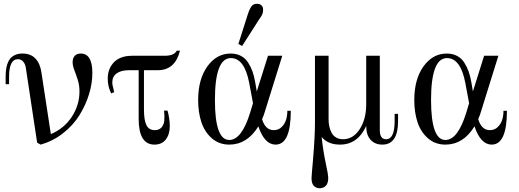

<svg xmlns="http://www.w3.org/2000/svg" viewBox="-20 -750 2735 1012"><path d="M27.8 -306.2H9.8V-344.2Q9.8 -363.8 11.5 -379.6Q13.2 -395.5 18.8 -412.6Q24.4 -429.7 33.7 -441.2Q43 -452.6 59.3 -460.2Q75.7 -467.8 98.1 -467.8Q141.6 -467.8 166.5 -441.7Q191.4 -415.5 198.2 -369.1L248 -43Q319.3 -73.7 359.1 -135.3Q398.9 -196.8 398.9 -268.1Q398.9 -300.3 389.9 -328.9Q380.9 -357.4 371.8 -380.6Q362.8 -403.8 362.8 -421.9Q362.8 -443.8 374 -455.8Q385.3 -467.8 405.8 -467.8Q466.8 -467.8 466.8 -365.2Q466.8 -310.5 449.2 -253.2Q431.6 -195.8 398.7 -142.8Q365.7 -89.8 312.5 -47.9Q259.3 -5.9 193.8 12.2L175.8 2L116.2 -392.1Q113.3 -412.1 102.5 -425Q91.8 -438 74.2 -438Q27.8 -438 27.8 -344.2Z M928.7 -482.9Q902.8 -379.9 812 -379.9H738.8V-171.9Q738.8 -117.2 751.7 -90.6Q764.6 -64 795.9 -64Q818.4 -64 831.1 -78.1Q843.8 -92.3 845.9 -115.2Q848.1 -138.2 844.7 -167H862.8Q867.2 -154.3 871.1 -129.9Q875 -105.5 875 -85.9Q875 -42 854 -14.9Q833 12.2 793.9 12.2Q710.9 12.2 710.9 -124V-379.9H658.7Q617.7 -379.9 594.7 -363Q571.8 -346.2 571.8 -314.9Q571.8 -302.2 582 -264.2L565.9 -257.8Q547.9 -293 547.9 -335.9Q547.9 -388.2 580.8 -422.1Q613.8 -456.1 677.7 -456.1H848.6Q897.9 -456.1 911.6 -482.9Z M1195.8 -467.8Q1226.6 -467.8 1250 -455.3Q1273.4 -442.9 1287.8 -420.2Q1302.2 -397.5 1310.8 -373.5Q1319.3 -349.6 1324.7 -318.8L1333.5 -268.1L1392.6 -456.1H1467.8L1376.5 -163.1Q1371.6 -144.5 1361.3 -122.1Q1378.4 -64 1423.3 -64Q1447.8 -64 1464.6 -80.6Q1481.4 -97.2 1488 -119.4Q1494.6 -141.6 1494.6 -166H1512.7Q1512.7 12.2 1432.6 12.2Q1374 12.2 1341.8 -84Q1282.7 12.2 1188.5 12.2Q1134.8 12.2 1096.7 -21Q1058.6 -54.2 1041.5 -106Q1024.4 -157.7 1024.4 -222.2Q1024.4 -332.5 1073 -400.1Q1121.6 -467.8 1195.8 -467.8ZM1188.5 -12.2Q1253.9 -12.2 1298.3 -155.8L1313.5 -206.1L1293.5 -313Q1268.6 -443.8 1196.8 -443.8Q1112.8 -443.8 1112.8 -223.1Q1112.8 -12.2 1188.5 -12.2ZM1236.3 -518.1 1286.6 -675.8Q1291 -689 1293.9 -696Q1296.9 -703.1 1302.5 -712.4Q1308.1 -721.7 1315.9 -725.8Q1323.7 -730 1334.5 -730Q1349.6 -730 1358.2 -721.7Q1366.7 -713.4 1366.7 -699.2Q1366.7 -692.4 1366 -686.8Q1365.2 -681.2 1362.3 -675Q1359.4 -668.9 1358.2 -666.5Q1356.9 -664.1 1351.6 -656Q1346.2 -647.9 1344.7 -646L1256.3 -507.8Z M1981.9 -64Q1981.9 -16.1 2015.1 -16.1Q2060.1 -16.1 2060.1 -111.8V-149.9H2078.1V-111.8Q2078.1 12.2 1995.1 12.2Q1956.5 12.2 1933.3 -13.2Q1910.2 -38.6 1910.2 -85.9Q1865.2 12.2 1772 12.2Q1709 12.2 1675.3 -27.8Q1683.6 48.8 1697.3 111.8Q1710 168.9 1710 189Q1710 217.3 1696.8 229.7Q1683.6 242.2 1665 242.2Q1647.5 242.2 1634.8 230.2Q1622.1 218.3 1622.1 189Q1622.1 177.7 1629.4 97.2Q1640.1 -29.3 1640.1 -102.1V-456.1H1711.9V-122.1Q1711.9 -102.5 1715.3 -85.4Q1718.8 -68.4 1726.8 -52Q1734.9 -35.6 1750.5 -25.9Q1766.1 -16.1 1788.1 -16.1Q1841.3 -16.1 1875.7 -68.8Q1910.2 -121.6 1910.2 -200.2V-456.1H1981.9Z M2335 -467.8Q2365.7 -467.8 2389.2 -455.3Q2412.6 -442.9 2427 -420.2Q2441.4 -397.5 2450 -373.5Q2458.5 -349.6 2463.9 -318.8L2472.7 -268.1L2531.7 -456.1H2606.9L2515.6 -163.1Q2510.7 -144.5 2500.5 -122.1Q2517.6 -64 2562.5 -64Q2586.9 -64 2603.8 -80.6Q2620.6 -97.2 2627.2 -119.4Q2633.8 -141.6 2633.8 -166H2651.9Q2651.9 12.2 2571.8 12.2Q2513.2 12.2 2481 -84Q2421.9 12.2 2327.6 12.2Q2273.9 12.2 2235.8 -21Q2197.8 -54.2 2180.7 -106Q2163.6 -157.7 2163.6 -222.2Q2163.6 -332.5 2212.2 -400.1Q2260.7 -467.8 2335 -467.8ZM2327.6 -12.2Q2393.1 -12.2 2437.5 -155.8L2452.6 -206.1L2432.6 -313Q2407.7 -443.8 2335.9 -443.8Q2252 -443.8 2252 -223.1Q2252 -12.2 2327.6 -12.2Z"/></svg>

Font: Flanker Steampunk
Style: Regular
Weight: 400
Designer: Alexey Kryukov, Leonardo Di Lena
Foundry: Alexey Kryukov, Leonardo Di Lena
Version: 1.210